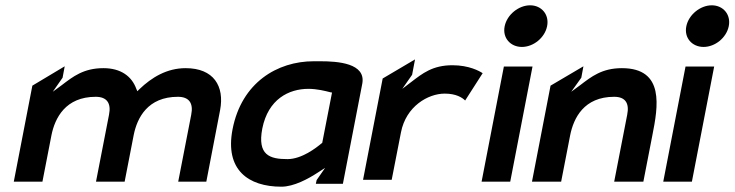

<svg xmlns="http://www.w3.org/2000/svg" viewBox="-20 -693 2770 724"><path d="M32 -8H140L174 -183C187 -248 227 -328 341 -328C383 -328 400 -304 391 -260L342 -8H450L484 -183C497 -249 537 -328 651 -328C693 -328 710 -304 701 -260L652 -8H758L810 -278C827 -368 786 -436 680 -436C609 -436 552 -401 506 -357L498 -349L494 -358C477 -405 436 -436 370 -436C295 -436 255 -404 213 -372L179 -347L216 -400L224 -443L102 -370Z M857 -206C827 -52 917 11 1041 11C1088 11 1143 -19 1178 -42L1206 -60L1174 -14L1171 0H1273L1346 -377C1361 -455 1253 -462 1188 -462H1163C1025 -462 891 -381 857 -206ZM969 -208C991 -319 1069 -358 1143 -358C1175 -358 1207 -350 1226 -345L1232 -344L1195 -154L1192 -152C1173 -136 1118 -93 1064 -93C997 -93 950 -108 969 -208Z M1349 -15H1457L1492 -194C1511 -292 1594 -340 1657 -340C1700 -340 1723 -325 1734 -314L1800 -417C1788 -425 1749 -447 1686 -447C1611 -447 1573 -416 1531 -384L1497 -358L1534 -411L1545 -469L1423 -397Z M1883 -594C1874 -550 1905 -516 1948 -516C1991 -516 2034 -550 2043 -594C2052 -638 2022 -673 1979 -673C1936 -673 1892 -638 1883 -594ZM1796 -8H1904L1988 -442H1880Z M1986 -8H2096L2130 -183C2143 -248 2182 -328 2296 -328C2338 -328 2354 -304 2345 -260L2296 -8H2406L2440 -183C2461 -289 2488 -436 2325 -436C2250 -436 2210 -404 2168 -372L2134 -347L2172 -400L2180 -443L2056 -370Z M2568 -594C2559 -550 2590 -516 2633 -516C2676 -516 2719 -550 2728 -594C2737 -638 2707 -673 2664 -673C2621 -673 2577 -638 2568 -594ZM2481 -8H2589L2673 -442H2565Z"/></svg>

Font: Charger Eco
Style: Obl
Weight: 1000
Designer: Jasper
Foundry: Cannot Into Space Fonts
Version: Version 1.1